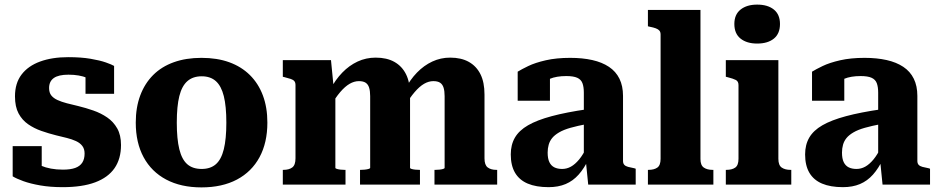

<svg xmlns="http://www.w3.org/2000/svg" viewBox="-20 -801 4075 833"><path d="M347 -135Q347 -155 337 -168Q327 -181 309.5 -189Q292 -197 270 -202.5Q248 -208 223 -214Q191 -222 159.5 -233Q128 -244 102 -262Q76 -280 60.5 -309Q45 -338 45 -383Q45 -440 73.5 -477.5Q102 -515 154 -534Q206 -553 276 -553Q332 -553 373 -546Q414 -539 439.5 -530Q465 -521 475 -515V-394H351V-490Q366 -491 374 -487.5Q382 -484 385 -477.5Q388 -471 387.5 -463Q387 -455 385 -447Q373 -457 357 -463.5Q341 -470 321 -473.5Q301 -477 277 -477Q234 -477 213.5 -462.5Q193 -448 193 -419Q193 -399 202.5 -387Q212 -375 229.5 -367Q247 -359 270 -353Q293 -347 319 -341Q352 -333 385 -321.5Q418 -310 445 -291.5Q472 -273 488.5 -244Q505 -215 505 -172Q505 -112 477 -71.5Q449 -31 393 -10Q337 11 252 11Q198 11 155 3.5Q112 -4 81.5 -15Q51 -26 35 -36V-167H161V-40Q143 -46 132.5 -55.5Q122 -65 118.5 -75Q115 -85 117.5 -91.5Q120 -98 127 -99Q140 -90 158.5 -82Q177 -74 201 -69.5Q225 -65 253 -65Q286 -65 306.5 -72.5Q327 -80 337 -95.5Q347 -111 347 -135Z M1140 -269Q1140 -182 1106 -119Q1072 -56 1008 -22Q944 12 854 12Q765 12 701 -22Q637 -56 603 -119Q569 -182 569 -269Q569 -335 588.5 -387Q608 -439 644.5 -475.5Q681 -512 734 -531Q787 -550 854 -550Q922 -550 974.5 -531Q1027 -512 1064 -475.5Q1101 -439 1120.5 -387Q1140 -335 1140 -269ZM747 -269Q747 -198 758 -153.5Q769 -109 792.5 -88.5Q816 -68 855 -68Q893 -68 916.5 -88.5Q940 -109 951 -153.5Q962 -198 962 -269Q962 -340 951 -384Q940 -428 916.5 -449Q893 -470 855 -470Q817 -470 793 -449Q769 -428 758 -384Q747 -340 747 -269Z M1207 0V-64H1209Q1234 -64 1248 -74.5Q1262 -85 1262 -114V-432Q1262 -443 1257 -449Q1252 -455 1241.5 -458.5Q1231 -462 1215 -466L1207 -468V-540H1416L1428 -418L1435 -415V-73Q1435 -70 1442 -68Q1449 -66 1458 -65Q1467 -64 1475 -64H1479V0ZM1802 0H1542V-64H1545Q1553 -64 1562.5 -65Q1572 -66 1579 -68Q1586 -70 1586 -73V-384Q1586 -406 1581.5 -420.5Q1577 -435 1566.5 -442Q1556 -449 1537 -449Q1517 -449 1497 -437.5Q1477 -426 1456 -401.5Q1435 -377 1412 -337L1413 -413Q1435 -455 1465 -486Q1495 -517 1531.5 -534Q1568 -551 1610 -551Q1658 -551 1691 -532.5Q1724 -514 1741.5 -479Q1759 -444 1759 -391V-73Q1759 -70 1765.5 -68Q1772 -66 1781.5 -65Q1791 -64 1800 -64H1802ZM2137 0H1865V-64H1868Q1877 -64 1886.5 -65Q1896 -66 1902.5 -68Q1909 -70 1909 -73V-384Q1909 -406 1904.5 -420.5Q1900 -435 1889.5 -442Q1879 -449 1860 -449Q1840 -449 1820 -437.5Q1800 -426 1779 -401.5Q1758 -377 1735 -339L1737 -413Q1759 -455 1789 -486Q1819 -517 1855.5 -534Q1892 -551 1933 -551Q1981 -551 2014 -532.5Q2047 -514 2064.5 -479Q2082 -444 2082 -391V-114Q2082 -85 2096 -74.5Q2110 -64 2134 -64H2137Z M2527 -327V-263Q2485 -255 2455 -246.5Q2425 -238 2405.5 -226.5Q2386 -215 2375.5 -202Q2365 -189 2360.5 -173Q2356 -157 2356 -139Q2356 -113 2363.5 -97.5Q2371 -82 2385 -75Q2399 -68 2419 -68Q2439 -68 2457 -78Q2475 -88 2492.5 -109Q2510 -130 2526 -164L2535 -113Q2515 -71 2490.5 -43.5Q2466 -16 2434 -2.5Q2402 11 2360 11Q2306 11 2269.5 -4.5Q2233 -20 2214.5 -51.5Q2196 -83 2196 -131Q2196 -173 2214 -204Q2232 -235 2271 -257.5Q2310 -280 2373.5 -297Q2437 -314 2527 -327ZM2532 0 2521 -109 2513 -110V-399Q2513 -424 2507 -440Q2501 -456 2484.5 -463.5Q2468 -471 2437 -471Q2394 -471 2365.5 -459Q2337 -447 2325 -431Q2318 -437 2317.5 -445Q2317 -453 2322.5 -461Q2328 -469 2338.5 -474.5Q2349 -480 2366 -480V-364H2226V-490Q2242 -500 2272 -514.5Q2302 -529 2348 -539.5Q2394 -550 2454 -550Q2507 -550 2549.5 -540.5Q2592 -531 2622 -511Q2652 -491 2667.5 -459.5Q2683 -428 2683 -385V-103Q2683 -92 2688.5 -86Q2694 -80 2705 -77Q2716 -74 2732 -71L2738 -69V0Z M3019 -758V-111Q3019 -84 3033.5 -74Q3048 -64 3072 -64H3075V0H2791V-64H2793Q2818 -64 2832 -74Q2846 -84 2846 -112V-651Q2846 -662 2841 -668Q2836 -674 2825.5 -678Q2815 -682 2799 -685L2791 -687V-758Z M3265 -612Q3220 -612 3193 -633.5Q3166 -655 3166 -697Q3166 -738 3193 -759.5Q3220 -781 3265 -781Q3311 -781 3337.5 -759.5Q3364 -738 3364 -697Q3364 -655 3337.5 -633.5Q3311 -612 3265 -612ZM3357 -540V-112Q3357 -84 3371.5 -74Q3386 -64 3410 -64H3413V0H3129V-64H3131Q3156 -64 3170 -74Q3184 -84 3184 -112V-432Q3184 -448 3172.5 -454Q3161 -460 3137 -466L3129 -468V-540Z M3804 -327V-263Q3762 -255 3732 -246.5Q3702 -238 3682.5 -226.5Q3663 -215 3652.5 -202Q3642 -189 3637.5 -173Q3633 -157 3633 -139Q3633 -113 3640.5 -97.5Q3648 -82 3662 -75Q3676 -68 3696 -68Q3716 -68 3734 -78Q3752 -88 3769.5 -109Q3787 -130 3803 -164L3812 -113Q3792 -71 3767.5 -43.5Q3743 -16 3711 -2.5Q3679 11 3637 11Q3583 11 3546.5 -4.5Q3510 -20 3491.5 -51.5Q3473 -83 3473 -131Q3473 -173 3491 -204Q3509 -235 3548 -257.5Q3587 -280 3650.5 -297Q3714 -314 3804 -327ZM3809 0 3798 -109 3790 -110V-399Q3790 -424 3784 -440Q3778 -456 3761.5 -463.5Q3745 -471 3714 -471Q3671 -471 3642.5 -459Q3614 -447 3602 -431Q3595 -437 3594.5 -445Q3594 -453 3599.5 -461Q3605 -469 3615.5 -474.5Q3626 -480 3643 -480V-364H3503V-490Q3519 -500 3549 -514.5Q3579 -529 3625 -539.5Q3671 -550 3731 -550Q3784 -550 3826.5 -540.5Q3869 -531 3899 -511Q3929 -491 3944.5 -459.5Q3960 -428 3960 -385V-103Q3960 -92 3965.5 -86Q3971 -80 3982 -77Q3993 -74 4009 -71L4015 -69V0Z"/></svg>

Font: Roboto Serif SemiCondensed
Style: Bold
Weight: 700
Width: 4
Designer: Greg Gazdowicz
Foundry: Commercial Type
Version: Version 1.007